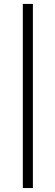

<svg xmlns="http://www.w3.org/2000/svg" viewBox="-20 -805 280 969"><path d="M95.2 144V-785.2H146V144Z"/></svg>

Font: Dihjauti S
Style: Bold
Weight: 700
Designer: T. Christopher White
Version: Version 3.0.0